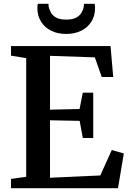

<svg xmlns="http://www.w3.org/2000/svg" viewBox="-20 -984 678 1004"><path d="M117 -59.5V-680L37.5 -693V-743H558L572 -581.5H512L476 -684L241.5 -692V-410.5L396 -414L413 -499.5H467.5V-262.5H413L396.5 -352L241.5 -355V-54.5L504.5 -66.5L564.5 -199.5L627.5 -181.5L597 0H37.5V-48.5ZM326 -806.5Q281 -806.5 247.2 -823.5Q213.5 -840.5 194.5 -871Q175.5 -901.5 175.5 -940.5Q175.5 -947 176 -952.8Q176.5 -958.5 177.5 -964H233.5Q233.5 -961 233.8 -957Q234 -953 234.5 -949Q238 -933 247 -917.2Q256 -901.5 274.8 -891.5Q293.5 -881.5 326 -881.5Q359 -881.5 377.8 -891.5Q396.5 -901.5 405.8 -917Q415 -932.5 418 -949Q419 -953 419 -957Q419 -961 419 -964H475Q476 -958.5 476.5 -952.8Q477 -947 477 -941Q477 -901.5 458 -871Q439 -840.5 405.2 -823.5Q371.5 -806.5 326 -806.5Z"/></svg>

Font: Merriweather 36pt SemiBold
Style: Regular
Weight: 600
Version: Version 2.100